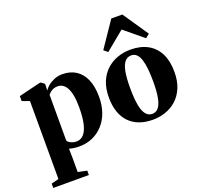

<svg xmlns="http://www.w3.org/2000/svg" viewBox="-168 -1003 1520 1434"><g transform="rotate(-20 592.0 -285.5)"><path d="M17 235.5V201L76 186L75.5 -434L17 -455V-494.5L186.5 -536H200L225.5 -516L224 -463.5Q232.5 -479 253.5 -496.8Q274.5 -514.5 304.5 -527.2Q334.5 -540 369.5 -540Q432 -540 477.2 -511.2Q522.5 -482.5 547 -426.2Q571.5 -370 571.5 -286.5Q571.5 -219.5 552 -164.8Q532.5 -110 496.8 -70.8Q461 -31.5 412.8 -10.2Q364.5 11 307 11Q283.5 11 260.8 7.5Q238 4 227.5 0L229 71.5V186L300 201V235.5ZM300 -31Q333.5 -31 357 -56.2Q380.5 -81.5 392.8 -133.2Q405 -185 405 -265.5Q405 -322 397.2 -360.8Q389.5 -399.5 376 -422.8Q362.5 -446 344.8 -456.5Q327 -467 306.5 -467Q285.5 -467 270 -460Q254.5 -453 244.5 -443.8Q234.5 -434.5 229 -427.5V-64Q237 -49.5 257.2 -40.2Q277.5 -31 300 -31Z M638 -256.5Q638 -329 660.2 -382Q682.5 -435 721 -469.8Q759.5 -504.5 808.2 -521.5Q857 -538.5 910.5 -538.5Q990.5 -538.5 1047.2 -507.2Q1104 -476 1134 -416.2Q1164 -356.5 1164 -270.5Q1164 -197.5 1141.5 -144.2Q1119 -91 1080.8 -56.5Q1042.5 -22 993.5 -5.2Q944.5 11.5 891.5 11.5Q832.5 11.5 785.5 -6Q738.5 -23.5 705.5 -57.5Q672.5 -91.5 655.2 -141.5Q638 -191.5 638 -256.5ZM902.5 -31.5Q932.5 -31.5 952 -55Q971.5 -78.5 981 -128.2Q990.5 -178 990.5 -255.5Q990.5 -309.5 986.2 -353.8Q982 -398 972 -429.8Q962 -461.5 944.8 -478.8Q927.5 -496 902 -496Q871 -496 850.8 -472.5Q830.5 -449 821 -399.2Q811.5 -349.5 811.5 -270.5Q811.5 -217 815.8 -173Q820 -129 830.5 -97.2Q841 -65.5 858.5 -48.5Q876 -31.5 902.5 -31.5ZM750.5 -578 719.5 -603 857 -805.5H944.5L1082 -603L1051 -578L901 -702Z"/></g></svg>

Font: Merriweather 96pt ExtraBold
Style: Regular
Weight: 800
Version: Version 2.100